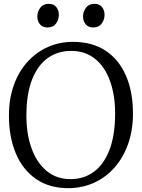

<svg xmlns="http://www.w3.org/2000/svg" viewBox="-20 -969 739 1000"><path d="M342.5 11Q239.5 12.5 169 -35.8Q98.5 -84 62.5 -169.8Q26.5 -255.5 26.5 -366Q26.5 -454.5 52 -525.5Q77.5 -596.5 123.2 -647Q169 -697.5 229.5 -724.2Q290 -751 359.5 -751Q460.5 -751 530.2 -704.8Q600 -658.5 636.2 -574.5Q672.5 -490.5 672.5 -378Q672.5 -290.5 647.2 -219.2Q622 -148 577 -97Q532 -46 472 -18.2Q412 9.5 342.5 11ZM350.5 -704Q281.5 -704 229 -666.8Q176.5 -629.5 147 -554.5Q117.5 -479.5 117.5 -366Q117.5 -270.5 144.5 -196Q171.5 -121.5 222.8 -78.8Q274 -36 347.5 -36Q416.5 -36 468.8 -74.2Q521 -112.5 550.2 -188.5Q579.5 -264.5 579.5 -378Q579.5 -474 553 -547.5Q526.5 -621 475.2 -662.5Q424 -704 350.5 -704ZM226.5 -826Q202 -826 188.2 -842.5Q174.5 -859 174.5 -883.5Q174.5 -908 189.5 -928.5Q204.5 -949 233.5 -949H234.5Q259.5 -949 273 -932.5Q286.5 -916 286.5 -891.5Q286.5 -867 271.8 -846.5Q257 -826 227.5 -826ZM464.5 -826Q440 -826 426.2 -842.5Q412.5 -859 412.5 -883.5Q412.5 -908 427.5 -928.5Q442.5 -949 471.5 -949H472.5Q497.5 -949 511 -932.5Q524.5 -916 524.5 -891.5Q524.5 -867 509.8 -846.5Q495 -826 465.5 -826Z"/></svg>

Font: Merriweather 7pt Light
Style: Regular
Weight: 300
Designer: Eben Sorkin
Foundry: Eben Sorkin
Version: Version 2.200;gftools[0.9.31]